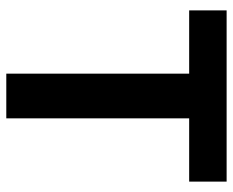

<svg xmlns="http://www.w3.org/2000/svg" viewBox="-85 -655 740 610"><g transform="rotate(90 285.0 -350.0)"><path d="M214 -581H13V-700H557V-581H356V0H214Z"/></g></svg>

Font: Golos UI
Style: Bold
Weight: 700
Designer: A.Korolkova, Vitaly Kuzmin
Foundry: ParaType Ltd
Version: Version 2.000